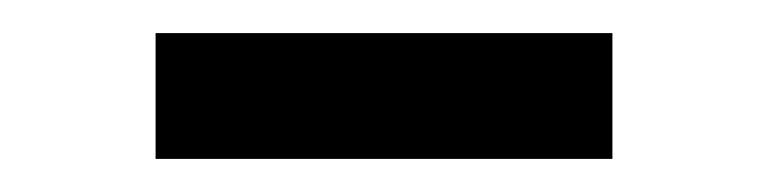

<svg xmlns="http://www.w3.org/2000/svg" viewBox="-20 -715 464 116"><path d="M74 -619H350V-695H74Z"/></svg>

Font: Ronzino Medium
Style: Regular
Weight: 500
Designer: Nunzio Mazzaferro
Foundry: Collletttivo
Version: Version 1.000;Glyphs 3.3 (3337)